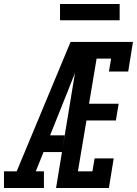

<svg xmlns="http://www.w3.org/2000/svg" viewBox="-62 -946 689 966"><path d="M-42 0V-84H22L293 -735H376Q353 -674 328.5 -612.5Q304 -551 280 -490L190 -265H263L250 -181H157L118 -84H159V0ZM220 0 341 -735H607L583 -586H486L497 -651H424L386 -424H535L521 -340H373L330 -84H403L414 -149H510L486 0ZM540 -844H240V-926H540Z"/></svg>

Font: Iosevka Slab MdExObl
Style: Regular
Weight: 500
Width: 7
Italic angle: -9°
Monospace: yes
Designer: Belleve Invis
Foundry: Belleve Invis
Version: Version 11.1.1; ttfautohint (v1.8.3)